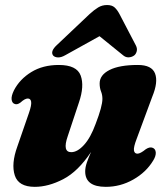

<svg xmlns="http://www.w3.org/2000/svg" viewBox="-20 -731 664 764"><path d="M587 -143Q598.5 -139 599.8 -124.8Q601 -110.5 589.5 -92Q561.5 -45.5 510.2 -16.5Q459 12.5 401 12.5Q319 12.5 319 -49Q319 -65.5 326 -85.5Q333 -105.5 342.5 -126.5Q290.5 -48.5 231.5 -18Q172.5 12.5 118.5 12.5Q53.5 12.5 38.8 -33.2Q24 -79 49 -148L95 -281Q106 -312.5 104 -325.8Q102 -339 90.5 -339Q79 -339 61.5 -323Q47.5 -312.5 37 -318Q28 -321.5 26.2 -335.2Q24.5 -349 35.5 -371.5Q58.5 -416 104.5 -444.2Q150.5 -472.5 214 -472.5Q285.5 -472.5 301 -430.5Q316.5 -388.5 294 -323L249.5 -189Q227.5 -125.5 263.5 -125.5Q288 -125.5 314.2 -154.2Q340.5 -183 360.5 -238Q387.5 -308 387.5 -337.5Q387.5 -353.5 382 -367.2Q376.5 -381 376.5 -399Q376.5 -432.5 415.8 -452.5Q455 -472.5 528.5 -472.5Q584 -472.5 597 -438.5Q610 -404.5 586 -346.5L524 -179Q511 -145.5 513 -132.5Q515 -119.5 527 -119.5Q538.5 -119.5 560.5 -137.5Q576 -147.5 587 -143ZM240 -511.5Q223.5 -502 210.8 -502.5Q198 -503 191.5 -510Q179 -526.5 206.5 -552L336.5 -675Q355 -692 370.8 -701.5Q386.5 -711 406 -711Q425.5 -711 436 -701.5Q446.5 -692 455.5 -675L520.5 -550.5Q527 -538 524 -526.8Q521 -515.5 513.5 -510Q503.5 -503 491.2 -502.8Q479 -502.5 468 -512.5L376 -587Z"/></svg>

Font: Fraunces 72pt Soft Black
Style: Italic
Weight: 900
Italic angle: -16°
Version: Version 1.000;[b76b70a41]